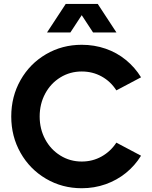

<svg xmlns="http://www.w3.org/2000/svg" viewBox="-20 -950 780 983"><path d="M37.6 -353.5Q37.6 -456.1 85.2 -540Q132.8 -624 215.6 -672.4Q298.3 -720.7 398.4 -720.7Q462.9 -720.7 520.8 -700.7Q578.6 -680.7 624.8 -642.8Q670.9 -605 702.1 -554.2L575.7 -487.3Q546.4 -533.2 500.2 -558.6Q454.1 -584 398.4 -584Q338.4 -584 289.1 -553.7Q239.7 -523.4 211.4 -470.7Q183.1 -418 183.1 -353.5Q183.1 -289.6 211.4 -236.8Q239.7 -184.1 289.1 -153.6Q338.4 -123 398.4 -123Q454.1 -123 500.2 -148.9Q546.4 -174.8 575.7 -219.7L702.1 -152.8Q670.9 -102.1 624.8 -64.7Q578.6 -27.3 520.8 -6.8Q462.9 13.7 398.4 13.7Q298.3 13.7 215.6 -34.9Q132.8 -83.5 85.2 -167.5Q37.6 -251.5 37.6 -353.5ZM316.4 -929.7H436L340.3 -783.7H220.7ZM360.8 -929.7H480.5L576.2 -783.7H456.5Z"/></svg>

Font: Wanted Sans Std Variable
Style: Regular
Weight: 400
Designer: Original Design by Kil Hyung-jin and Kang Hanbin, Wanted Lab, Inc;
Foundry: Wanted Lab, Inc.
Version: Version 1.003;Glyphs 3.2 (3227)